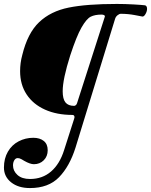

<svg xmlns="http://www.w3.org/2000/svg" viewBox="-31 -667 766 974"><path d="M-11 183Q-11 137 9 102.5Q29 68 63.5 50Q98 32 138 32Q171 32 191 48Q211 64 211 95Q211 126 191 146Q171 166 141 166Q122 166 92 149Q89 147 78.5 141Q68 135 59 135Q48 135 41.5 146Q35 157 35 172Q35 200 57.5 220.5Q80 241 121 241Q184 241 228 203Q272 165 294 95L345 -64L347 -72Q347 -84 336 -84Q257 -84 197 -111Q137 -138 104 -188Q71 -238 71 -306Q71 -348 82 -388Q109 -499 167.5 -554.5Q226 -610 317.5 -628.5Q409 -647 562 -647Q603 -647 647 -644.5Q691 -642 705 -640Q715 -637 715 -622Q715 -610 707.5 -596.5Q700 -583 692 -583Q687 -584 652.5 -590.5Q618 -597 582 -597Q574 -597 565 -589.5Q556 -582 553 -572L352 82Q322 177 268.5 232Q215 287 121 287Q62 287 25.5 258Q-11 229 -11 183ZM360 -144 501 -583V-585Q501 -589 495.5 -591Q490 -593 484 -593Q451 -593 429.5 -582.5Q408 -572 382.5 -527.5Q357 -483 325 -385Q287 -265 287 -204Q287 -165 301 -147.5Q315 -130 345 -130Q349 -130 353.5 -133.5Q358 -137 360 -144Z"/></svg>

Font: EB Garamond
Style: Bold Italic
Weight: 700
Italic angle: -17.2°
Designer: Georg Duffner and Octavio Pardo
Foundry: Georg Duffner
Version: Version 1.000